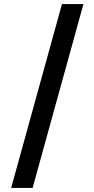

<svg xmlns="http://www.w3.org/2000/svg" viewBox="-20 -807 466 948"><path d="M35 121H141L392 -787H286Z"/></svg>

Font: Noto Sans Gunjala Gondi Semibold
Style: Regular
Weight: 400
Designer: Ek Type
Foundry: Ek Type
Version: Version 1.004